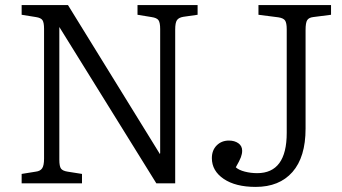

<svg xmlns="http://www.w3.org/2000/svg" viewBox="-20 -720 1342 754"><path d="M65 0V-37L121 -46Q138 -48 145.5 -59Q153 -70 153 -97V-607Q153 -631 147 -640.5Q141 -650 121 -653L65 -662V-700H247L608 -115L609 -119V-606Q609 -631 602.5 -640.5Q596 -650 575 -653L520 -662V-700H756V-662L700 -654Q682 -651 675 -641Q668 -631 668 -604V0H594L213 -614V-610V-93Q213 -67 219.5 -58Q226 -49 245 -46L302 -37V0ZM984 14Q905 14 858.5 -17.5Q812 -49 812 -99Q812 -130 831 -149Q850 -168 879 -168Q901 -168 916 -157.5Q931 -147 931 -128Q931 -116 926 -102.5Q921 -89 906 -63Q918 -52 941.5 -46Q965 -40 990 -40Q1106 -40 1106 -198V-605Q1106 -630 1099.5 -639.5Q1093 -649 1073 -652L995 -662V-700H1280V-662L1210 -653Q1193 -651 1186.5 -641Q1180 -631 1180 -602V-215Q1180 -103 1128.5 -44.5Q1077 14 984 14Z"/></svg>

Font: Literata 12pt Light
Style: Regular
Weight: 300
Designer: Latin by Veronika Burian and Jose Scaglione. Greek by Irene Vlachou. Cyrillic by Vera Evstafieva.
Foundry: TypeTogether
Version: Version 3.002